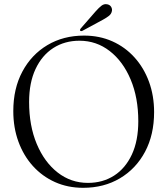

<svg xmlns="http://www.w3.org/2000/svg" viewBox="-20 -883 800 917"><path d="M381.5 -713Q455 -713 516.2 -685.8Q577.5 -658.5 622.2 -609Q667 -559.5 691.5 -492.8Q716 -426 716 -347.5Q716 -239.5 672.8 -158.2Q629.5 -77 553 -31.5Q476.5 14 377 14Q304 14 243 -13.2Q182 -40.5 137.2 -90Q92.5 -139.5 68 -206.5Q43.5 -273.5 43.5 -352.5Q43.5 -460 86.8 -541Q130 -622 206.2 -667.5Q282.5 -713 381.5 -713ZM640.5 -304Q640.5 -416.5 604 -503.2Q567.5 -590 504 -639.2Q440.5 -688.5 359.5 -688.5Q289 -688.5 234.8 -653.8Q180.5 -619 149.8 -553.5Q119 -488 119 -396Q119 -282.5 155.5 -195.5Q192 -108.5 255.5 -59Q319 -9.5 400 -9.5Q470.5 -9.5 524.8 -44.2Q579 -79 609.8 -145Q640.5 -211 640.5 -304ZM437 -829Q452.5 -846.5 465 -856Q477.5 -865.5 492 -862.5Q505 -860 510.8 -850.2Q516.5 -840.5 514.5 -830.5Q512 -816.5 500.2 -807.2Q488.5 -798 472 -789L374 -736Q367 -732.5 363 -736.5Q360 -740 365.5 -747Z"/></svg>

Font: Fraunces 72pt Light
Style: Regular
Weight: 300
Version: Version 1.000;[0bf87f6ff]